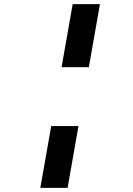

<svg xmlns="http://www.w3.org/2000/svg" viewBox="-20 -838 640 926"><path d="M330.5 -818H462L408.5 -514H277ZM227 -230H358.5L306 68H174.5Z"/></svg>

Font: JuliaMono MediumItalic
Style: Regular
Weight: 500
Italic angle: -9°
Monospace: yes
Designer: cormullion
Foundry: corm
Version: Version 0.049; ttfautohint (v1.8.4)